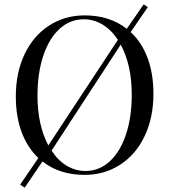

<svg xmlns="http://www.w3.org/2000/svg" viewBox="-20 -793 781 886"><path d="M688 -360Q688 -250 647.5 -165Q607 -80 534.5 -33Q462 14 370 14Q255 14 176 -48L94 73L73 59L157 -64Q107 -111 80 -183Q53 -255 53 -348Q53 -458 93.5 -543Q134 -628 206.5 -675Q279 -722 371 -722Q486 -722 565 -660L643 -773L662 -760L583 -645Q634 -598 661 -525.5Q688 -453 688 -360ZM153 -352Q153 -216 203 -122L524 -609Q494 -655 453.5 -679.5Q413 -704 367 -704Q303 -704 254.5 -659.5Q206 -615 179.5 -535Q153 -455 153 -352ZM588 -356Q588 -493 537 -587L218 -98Q247 -53 287.5 -28.5Q328 -4 374 -4Q438 -4 486.5 -48.5Q535 -93 561.5 -173Q588 -253 588 -356Z"/></svg>

Font: Playfair Display SC
Style: Regular
Weight: 400
Designer: Claus Eggers Sørensen
Foundry: Claus Eggers Sørensen
Version: Version 1.200; ttfautohint (v1.6)